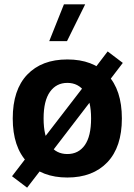

<svg xmlns="http://www.w3.org/2000/svg" viewBox="-20 -811 618 883"><path d="M274 -791 206.5 -621.9H288.2L371.7 -791ZM104.7 52.1 203.5 -76.1 216.5 -110.3 435.7 -396.2 467.7 -420.8 544.8 -521.7 475.1 -574.5 395.9 -470.6 380.9 -434 161.9 -149.7 134.5 -129.8 35.3 -0.5ZM289.7 -429.8Q340.3 -429.8 369.6 -388.7Q398.9 -347.6 398.9 -266.2Q398.9 -184.2 369.9 -143.4Q341 -102.6 289.7 -102.6Q238.5 -102.6 209.5 -143.4Q180.5 -184.2 180.5 -266.2Q180.5 -347.6 209.8 -388.7Q239.1 -429.8 289.7 -429.8ZM289.7 -537.6Q172 -537.6 105.3 -467.8Q38.6 -398 38.6 -266.2Q38.6 -134.8 105.6 -64.7Q172.6 5.4 289.7 5.4Q406.8 5.4 473.7 -64.7Q540.5 -134.8 540.5 -266.2Q540.5 -398 474 -467.8Q407.5 -537.6 289.7 -537.6Z"/></svg>

Font: Estedad-FD VF
Style: Regular
Weight: 100
Designer: Amin Abedi
Version: Version 7.3